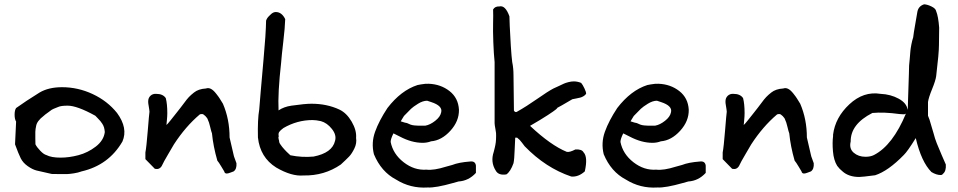

<svg xmlns="http://www.w3.org/2000/svg" viewBox="-20 -805 4459 894"><path d="M221 5Q170 -6 150.5 -11Q131 -16 109 -31.5Q87 -47 76.5 -68Q66 -89 50 -133L55 -239Q48 -250 48 -271Q48 -292 55 -302Q98 -333 164 -374Q206 -399 269 -399Q343 -399 411.5 -367Q480 -335 525 -279Q577 -208 550 -146Q486 -36 360 -7Q344 -1 324.5 2Q305 5 293 5.5Q281 6 255 5.5Q229 5 221 5ZM262 -71Q302 -71 345.5 -82.5Q389 -94 426 -122.5Q463 -151 468 -190Q467 -202 464.5 -211Q462 -220 456.5 -228.5Q451 -237 447.5 -241Q444 -245 435.5 -254Q427 -263 424 -266Q339 -313 295 -313Q264 -313 251 -307Q223 -296 221 -294Q215 -289 202 -280Q189 -271 184 -266Q151 -241 148 -217Q145 -205 144.5 -191Q144 -177 144.5 -160Q145 -143 145 -133Q152 -119 168 -102.5Q184 -86 196 -83Q219 -71 262 -71Z M1036 3Q1026 3 1024 -7Q1022 -10 1010.5 -29.5Q999 -49 992 -57Q973 -123 967 -184Q964 -191 958.5 -214.5Q953 -238 948 -247Q946 -255 936.5 -264.5Q927 -274 921 -274Q913 -274 910 -272Q844 -216 790 -133Q788 -129 764.5 -89.5Q741 -50 733 -32Q722 -14 701 -19L657 -64V-95Q662 -121 668 -196Q674 -271 676 -285Q676 -290 671 -320Q670 -324 670 -333Q670 -349 680.5 -359Q691 -369 707 -368Q739 -368 752 -348Q759 -321 759 -278Q759 -264 757 -244Q755 -224 755 -223Q760 -227 774 -244.5Q788 -262 803 -281Q818 -300 821 -304Q827 -311 838.5 -327Q850 -343 859.5 -353Q869 -363 883 -374Q904 -391 939 -393Q950 -397 961.5 -391.5Q973 -386 986 -369.5Q999 -353 1002.5 -347Q1006 -341 1018 -322Q1049 -250 1049 -165L1068 -83Q1068 -80 1074.5 -63Q1081 -46 1081 -45Q1083 -18 1068 -7Q1065 -6 1053.5 -1.5Q1042 3 1036 3Z M1393 12Q1338 17 1266 -25Q1191 -72 1181 -165Q1179 -249 1187 -295L1194 -380Q1196 -408 1207 -527.5Q1218 -647 1219 -709Q1221 -715 1224.5 -720.5Q1228 -726 1235 -732.5Q1242 -739 1244 -741Q1254 -749 1264 -749Q1292 -749 1308 -716Q1307 -678 1299 -610Q1291 -542 1289 -513Q1273 -372 1277 -291Q1302 -308 1337 -313Q1400 -322 1430 -322Q1502 -322 1560 -295Q1594 -279 1617.5 -238.5Q1641 -198 1638 -163Q1642 -138 1630 -113.5Q1618 -89 1605.5 -76Q1593 -63 1567 -39Q1490 14 1393 12ZM1440 -76Q1527 -93 1540 -149Q1548 -176 1525.5 -204.5Q1503 -233 1474 -241Q1452 -246 1435 -246Q1364 -246 1300 -209Q1285 -198 1280 -190.5Q1275 -183 1278 -170Q1275 -165 1277.5 -157Q1280 -149 1280 -144.5Q1280 -140 1286 -132Q1292 -124 1294.5 -120.5Q1297 -117 1304 -109.5Q1311 -102 1314 -99Q1317 -96 1323.5 -90Q1330 -84 1332 -82Q1386 -71 1440 -76Z M1721 -87Q1708 -140 1726.5 -191.5Q1745 -243 1784 -302Q1847 -384 1924 -409L1940 -412Q1963 -416 1976 -415Q2032 -413 2073 -381Q2114 -349 2117 -294Q2118 -241 2077 -196Q2036 -151 1987 -147Q1969 -140 1948 -140Q1897 -140 1842 -169L1812 -184Q1799 -158 1799 -144Q1810 -88 1859.5 -49.5Q1909 -11 1966 -15Q2000 -11 2057 -29L2086 -37Q2116 -49 2169 -53Q2193 -56 2196 -34V0Q2162 37 2115 40L2090 47Q2009 70 1971 68Q1891 73 1824 31Q1755 -5 1721 -87ZM1846 -240Q1870 -232 1875 -232Q1883 -228 1891 -225Q1899 -222 1909.5 -221Q1920 -220 1925 -220Q1930 -220 1944.5 -220Q1959 -220 1961 -220Q1983 -224 2006.5 -242.5Q2030 -261 2034 -281Q2043 -312 1987 -330L1969 -336Q1949 -336 1926.5 -322Q1904 -308 1894 -298.5Q1884 -289 1861 -265L1850 -247Z M2386 -284Q2432 -310 2482 -345Q2532 -380 2557 -393Q2562 -395 2580 -403.5Q2598 -412 2605.5 -415.5Q2613 -419 2626.5 -422.5Q2640 -426 2652 -426Q2669 -426 2686 -419Q2693 -411 2701.5 -393Q2710 -375 2709 -368Q2704 -361 2696 -356.5Q2688 -352 2681.5 -350.5Q2675 -349 2663 -346.5Q2651 -344 2645 -343Q2584 -307 2575 -303Q2576 -302 2568.5 -295.5Q2561 -289 2530.5 -269Q2500 -249 2448 -219Q2545 -128 2619 -98Q2632 -95 2659 -109Q2689 -111 2697 -96Q2718 -74 2703 -7Q2673 20 2640 17Q2521 -23 2423 -124Q2420 -127 2410.5 -140.5Q2401 -154 2389 -163Q2389 -164 2387 -164H2379Q2378 -157 2376.5 -110Q2375 -63 2371 -45Q2357 -6 2338 7Q2301 13 2288 -11Q2263 -51 2279 -98Q2280 -102 2283.5 -116Q2287 -130 2288.5 -142.5Q2290 -155 2290 -173Q2291 -182 2287 -203Q2283 -224 2283 -231V-516Q2279 -554 2277 -608.5Q2275 -663 2276 -698.5Q2277 -734 2276 -761Q2285 -776 2305 -775Q2333 -782 2352 -729Q2352 -724 2353.5 -684Q2355 -644 2358.5 -591Q2362 -538 2365 -516Q2371 -488 2371 -453L2373 -290Q2378 -281 2386 -284Z M2791 -87Q2778 -140 2796.5 -191.5Q2815 -243 2854 -302Q2917 -384 2994 -409L3010 -412Q3033 -416 3046 -415Q3102 -413 3143 -381Q3184 -349 3187 -294Q3188 -241 3147 -196Q3106 -151 3057 -147Q3039 -140 3018 -140Q2967 -140 2912 -169L2882 -184Q2869 -158 2869 -144Q2880 -88 2929.5 -49.5Q2979 -11 3036 -15Q3070 -11 3127 -29L3156 -37Q3186 -49 3239 -53Q3263 -56 3266 -34V0Q3232 37 3185 40L3160 47Q3079 70 3041 68Q2961 73 2894 31Q2825 -5 2791 -87ZM2916 -240Q2940 -232 2945 -232Q2953 -228 2961 -225Q2969 -222 2979.5 -221Q2990 -220 2995 -220Q3000 -220 3014.5 -220Q3029 -220 3031 -220Q3053 -224 3076.5 -242.5Q3100 -261 3104 -281Q3113 -312 3057 -330L3039 -336Q3019 -336 2996.5 -322Q2974 -308 2964 -298.5Q2954 -289 2931 -265L2920 -247Z M3724 3Q3714 3 3712 -7Q3710 -10 3698.5 -29.5Q3687 -49 3680 -57Q3661 -123 3655 -184Q3652 -191 3646.5 -214.5Q3641 -238 3636 -247Q3634 -255 3624.5 -264.5Q3615 -274 3609 -274Q3601 -274 3598 -272Q3532 -216 3478 -133Q3476 -129 3452.5 -89.5Q3429 -50 3421 -32Q3410 -14 3389 -19L3345 -64V-95Q3350 -121 3356 -196Q3362 -271 3364 -285Q3364 -290 3359 -320Q3358 -324 3358 -333Q3358 -349 3368.5 -359Q3379 -369 3395 -368Q3427 -368 3440 -348Q3447 -321 3447 -278Q3447 -264 3445 -244Q3443 -224 3443 -223Q3448 -227 3462 -244.5Q3476 -262 3491 -281Q3506 -300 3509 -304Q3515 -311 3526.5 -327Q3538 -343 3547.5 -353Q3557 -363 3571 -374Q3592 -391 3627 -393Q3638 -397 3649.5 -391.5Q3661 -386 3674 -369.5Q3687 -353 3690.5 -347Q3694 -341 3706 -322Q3737 -250 3737 -165L3756 -83Q3756 -80 3762.5 -63Q3769 -46 3769 -45Q3771 -18 3756 -7Q3753 -6 3741.5 -1.5Q3730 3 3724 3Z M3981 19Q3932 19 3903 -7Q3889 -18 3878 -33Q3862 -59 3858.5 -100Q3855 -141 3859 -171V-178Q3869 -258 3935 -319.5Q4001 -381 4080 -368Q4127 -366 4164.5 -345.5Q4202 -325 4206 -294L4207 -298L4208 -338L4212 -460L4213 -500Q4214 -507 4216 -531.5Q4218 -556 4219 -567.5Q4220 -579 4223.5 -597.5Q4227 -616 4232 -631Q4234 -650 4242.5 -697.5Q4251 -745 4251 -747Q4255 -776 4283 -785Q4299 -784 4318 -774.5Q4337 -765 4339 -753Q4349 -729 4353 -676L4352 -595Q4352 -558 4339 -450Q4336 -429 4320 -390Q4304 -351 4301 -330V-266L4308 -248L4327 -184Q4333 -160 4342 -137.5Q4351 -115 4365 -82.5Q4379 -50 4384 -39Q4386 -8 4371 4Q4367 10 4360 10Q4340 10 4317 -4Q4270 -51 4244 -162Q4205 -99 4188 -83Q4116 -9 4055 11Q3994 19 3981 19ZM3941 -146Q3933 -113 3955 -94Q3977 -75 4010 -75Q4033 -75 4049 -83Q4137 -128 4199 -278Q4197 -272 4183.5 -273Q4170 -274 4168 -274Q4096 -284 4042 -279Q3940 -227 3941 -146Z"/></svg>

Font: Excalifont
Style: Regular
Weight: 400
Designer: Your Own Font Foundry (Virgil); Ján Filípek / DizajnDesign (Excalifont, modifications)
Foundry: Your Own Font Foundry (Virgil); Ján Filípek / DizajnDesign (Excalifont, modifications)
Version: Version 1.000;Glyphs 3.2 (3227)